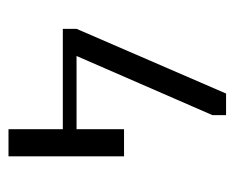

<svg xmlns="http://www.w3.org/2000/svg" viewBox="-70 -482 552 452"><g transform="rotate(90 206.0 -256.0)"><path d="M47.9 -127.9V-160.2L200.2 -512.2H251V-480L111.8 -160.2H284.2V-272H348.1V0H284.2V-127.9Z"/></g></svg>

Font: Gawaa
Style: Regular
Weight: 400
Designer: T. Christopher White
Version: Version 1.0